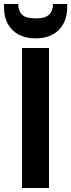

<svg xmlns="http://www.w3.org/2000/svg" viewBox="-36 -940 356 960"><path d="M74 0V-700H209V0ZM142 -748Q93 -748 57.5 -767Q22 -786 3 -820.5Q-16 -855 -16 -903V-920H55Q55 -886 74 -867Q93 -848 142 -848Q190 -848 209.5 -867Q229 -886 229 -920H300V-902Q300 -855 280.5 -820Q261 -785 225.5 -766.5Q190 -748 142 -748Z"/></svg>

Font: DM Sans 9pt
Style: Bold
Weight: 700
Version: Version 4.004;gftools[0.9.30]